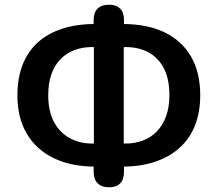

<svg xmlns="http://www.w3.org/2000/svg" viewBox="-20 -763 925 816"><path d="M443 33Q412 33 395 16Q378 -1 378 -33V-89L410 -55H384Q282 -55 208 -91Q134 -127 94 -194.5Q54 -262 54 -358Q54 -431 76 -487.5Q98 -544 140.5 -582.5Q183 -621 244.5 -641Q306 -661 384 -661H410L378 -627V-678Q378 -710 395 -726.5Q412 -743 443 -743Q474 -743 490.5 -726.5Q507 -710 507 -678V-627L475 -661H501Q606 -661 679.5 -625.5Q753 -590 792 -522.5Q831 -455 831 -358Q831 -286 808.5 -229.5Q786 -173 743 -134.5Q700 -96 639 -75.5Q578 -55 501 -55H475L507 -89V-33Q507 -1 491 16Q475 33 443 33ZM379 -131V-585L406 -563H371Q330 -563 296 -550Q262 -537 237 -511.5Q212 -486 198.5 -447.5Q185 -409 185 -358Q185 -291 209 -245.5Q233 -200 275.5 -176.5Q318 -153 371 -153H406ZM506 -131 479 -153H514Q554 -153 588 -166Q622 -179 647 -205Q672 -231 686 -269.5Q700 -308 700 -358Q700 -427 676.5 -472.5Q653 -518 611 -540.5Q569 -563 514 -563H479L506 -585Z"/></svg>

Font: Nunito
Style: Bold
Weight: 700
Designer: Vernon Adams
Foundry: Vernon Adams
Version: Version 3.602